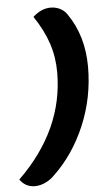

<svg xmlns="http://www.w3.org/2000/svg" viewBox="-92 -759 505 917"><g transform="rotate(-5 161.0 -300.5)"><path d="M130 80Q111 99 86.5 110Q62 121 38 121Q-7 121 -34 83Q191 -136 191 -412Q191 -485 169 -551Q147 -617 101 -685Q142 -722 186 -722Q211 -722 231.5 -711.5Q252 -701 264 -683Q340 -574 340 -425Q340 -277 283.5 -144Q227 -11 130 80Z"/></g></svg>

Font: K2D ExtraBold
Style: Italic
Weight: 800
Italic angle: -10°
Designer: Katatrad Aksorn Co.,Ltd.
Foundry: Cadson Demak Co.,Ltd.
Version: Version 1.000; ttfautohint (v1.6)